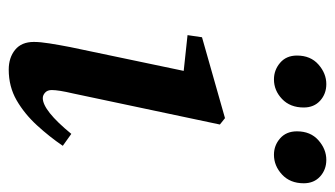

<svg xmlns="http://www.w3.org/2000/svg" viewBox="-188 -584 786 451"><g transform="rotate(90 205.5 -359.0)"><path d="M167 -609Q145 -609 128 -623.5Q111 -638 111 -663Q111 -695 132 -713.5Q153 -732 178 -732Q201 -732 217 -717.5Q233 -703 233 -679Q233 -647 213 -628Q193 -609 167 -609ZM344 -609Q322 -609 305.5 -623.5Q289 -638 289 -663Q289 -695 310 -713.5Q331 -732 356 -732Q379 -732 395 -717.5Q411 -703 411 -679Q411 -647 390.5 -628Q370 -609 344 -609ZM79 -45Q79 -60 82.5 -82Q86 -104 91 -130L147 -397L63 -406L68 -440L258 -494L273 -482L200 -137Q192 -103 192 -87Q192 -77 198 -71.5Q204 -66 211 -66Q240 -66 295 -133L323 -113Q302 -82 275 -52.5Q248 -23 216 -4.5Q184 14 144 14Q116 14 97.5 -1Q79 -16 79 -45Z"/></g></svg>

Font: Source Serif Pro SemiBold
Style: Italic
Weight: 600
Italic angle: -12°
Designer: Frank Grießhammer
Foundry: Adobe Systems Incorporated
Version: Version 3.001;hotconv 1.0.111;makeotfexe 2.5.65597